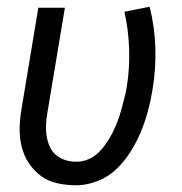

<svg xmlns="http://www.w3.org/2000/svg" viewBox="-20 -543 540 571"><path d="M207 8Q178 8 150.5 2Q123 -4 102 -19.5Q81 -35 66 -57.5Q51 -80 44.5 -106.5Q38 -133 38.5 -162Q39 -191 44 -219L94 -520H173L121 -208Q118 -191 117 -173.5Q116 -156 118.5 -139.5Q121 -123 127.5 -108Q134 -93 146 -82.5Q158 -72 174 -67Q190 -62 208 -62Q225 -62 242 -69Q259 -76 272.5 -89Q286 -102 296.5 -117.5Q307 -133 315 -149Q323 -165 329.5 -182Q336 -199 340.5 -216Q345 -233 349.5 -250Q354 -267 357 -284Q366 -341 364 -398Q362 -455 350 -508L425 -523Q440 -464 442 -400.5Q444 -337 433 -273Q428 -242 419.5 -211Q411 -180 398.5 -150Q386 -120 368 -91.5Q350 -63 326 -40Q302 -17 270 -4.5Q238 8 207 8Z"/></svg>

Font: Iosevka Oblique
Style: Regular
Weight: 400
Italic angle: -9°
Monospace: yes
Designer: Belleve Invis
Foundry: Belleve Invis
Version: Version 32.5.0; ttfautohint (v1.8.4)